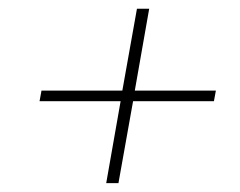

<svg xmlns="http://www.w3.org/2000/svg" viewBox="-20 -574 546 436"><path d="M221.2 -158.2 253.9 -344.2H69.8L74.2 -368.2H257.8L291 -554.2H318.8L286.1 -368.2H470.2L465.8 -344.2H282.2L249 -158.2Z"/></svg>

Font: Creato Display Thin
Style: Italic
Weight: 265
Italic angle: -10°
Version: Version 1.000